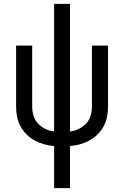

<svg xmlns="http://www.w3.org/2000/svg" viewBox="-20 -755 640 990"><path d="M259 215V-2Q233 -4 207.5 -11Q182 -18 159 -30.5Q136 -43 117 -62Q98 -81 85.5 -104Q73 -127 68 -153Q63 -179 63 -205V-520H146V-205Q146 -181 153 -158Q160 -135 176 -118Q192 -101 213.5 -90.5Q235 -80 259 -77V-735H341V-77Q365 -80 386.5 -90.5Q408 -101 424 -118Q440 -135 447 -158Q454 -181 454 -205V-520H537V-205Q537 -179 532 -153Q527 -127 514.5 -104Q502 -81 483 -62Q464 -43 441 -30.5Q418 -18 392.5 -11Q367 -4 341 -2V215Z"/></svg>

Font: Nova Nerd Font
Style: Regular
Weight: 400
Designer: Belleve Invis
Foundry: Belleve Invis
Version: Version 24.1.4; ttfautohint (v1.8.4);Nerd Fonts 3.1.1